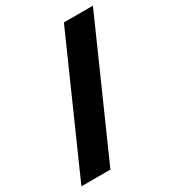

<svg xmlns="http://www.w3.org/2000/svg" viewBox="-193 -881 937 1032"><g transform="rotate(-30 275.5 -365.0)"><path d="M6 40 365 -770H545L186 40Z"/></g></svg>

Font: M PLUS 2 Black
Style: Regular
Weight: 900
Designer: Coji Morishita
Foundry: UNDERFOREST DESIGN
Version: Version 1.001